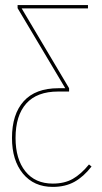

<svg xmlns="http://www.w3.org/2000/svg" viewBox="-20 -538 399 753"><path d="M339 115Q308 155 272 175Q236 195 187 195Q113 195 70 143Q27 91 27 3Q27 -90 73 -141Q119 -192 209 -192H236L49 -506V-518H325V-505H65L251 -192V-179H208Q125 -179 83 -132Q41 -85 41 3Q41 86 79.5 134Q118 182 187 182Q233 182 265.5 163.5Q298 145 329 107Z"/></svg>

Font: Fira Sans Compressed Hair
Style: Regular
Weight: 100
Width: 1
Designer: bBox Type GmbH & Carrois Corporate GbR & Edenspiekermann AG
Foundry: bBox Type GmbH & Carrois Corporate GbR & Edenspiekermann AG
Version: Version 4.301